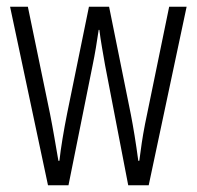

<svg xmlns="http://www.w3.org/2000/svg" viewBox="-20 -552 586 572"><path d="M362 0H423L536 -532H484L412 -182C404 -141 400 -111 395 -73H392C385 -126 377 -174 370 -210L305 -532H245L180 -214C170 -164 161 -110 157 -73H154C146 -119 138 -168 129 -213L63 -532H10L123 0H184L256 -358C263 -391 269 -429 274 -463H276C280 -430 287 -393 293 -358Z"/></svg>

Font: Noto Sans Display Condensed Light
Style: Regular
Weight: 300
Width: 3
Designer: Monotype Design Team
Foundry: Monotype Imaging Inc.
Version: Version 1.900